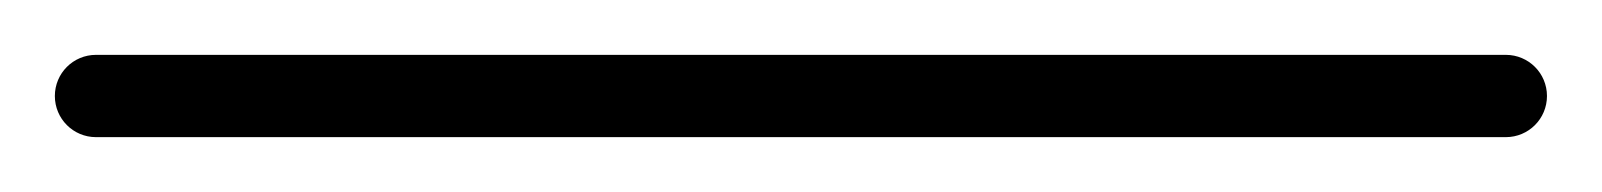

<svg xmlns="http://www.w3.org/2000/svg" viewBox="-35 -35 584 70"><path d="M0 -15C-8.3 -15 -15 -8.3 -15 0C-15 8.3 -8.3 15 0 15C171.3 15 342.7 15 514 15C522.3 15 529 8.3 529 0C529 -8.3 522.3 -15 514 -15C342.7 -15 171.3 -15 0 -15Z"/></svg>

Font: FRB American Cursive Just Baseline
Style: Italic
Weight: 400
Italic angle: -25°
Version: Version 2.0;Modular Font Editor K font №1